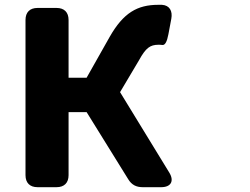

<svg xmlns="http://www.w3.org/2000/svg" viewBox="-20 -738 1040 798"><path d="M86 -655V-10C86 22 104 40 136 40H215C247 40 265 22 265 -10V-272H340L513 7C527 30 546 40 573 40H650C690 40 705 15 684 -20L479 -355L558 -488C586 -539 604 -552 639 -552C643 -552 649 -552 655 -551C666 -550 674 -564 680 -596L692 -660C698 -692 685 -716 653 -718H638C551 -718 493 -685 436 -585L340 -415H265V-655C265 -687 247 -705 215 -705H136C104 -705 86 -687 86 -655Z"/></svg>

Font: コーポレート・ロゴ（ラウンド）ver3 Bold
Style: Regular
Weight: 700
Designer: [KANA_main] LOGOTYPE.JP [Source Han Sans] Ryoko NISHIZUKA 西塚涼子 (kana, bopomofo & ideographs); Paul D. Hunt (Latin, Greek
Version: Version 12.001;FEAKit 1.0